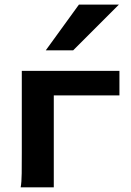

<svg xmlns="http://www.w3.org/2000/svg" viewBox="-20 -801 562 821"><path d="M210 0H68.4Q72.3 -20.5 72.8 -59.6Q73.2 -98.6 73.2 -148.9V-498H490.7V-393.1H210ZM317.4 -781.2H488.3L293 -585.9H175.8Z"/></svg>

Font: Andika
Style: Bold
Weight: 700
Designer: Victor Gaultney, Annie Olsen, Julie Remington, Don Collingsworth, Eric Hays, Becca Hirsbrunner
Foundry: SIL International
Version: Version 6.101